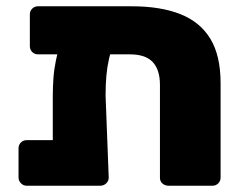

<svg xmlns="http://www.w3.org/2000/svg" viewBox="-20 -591 770 611"><path d="M101 -418Q90 -418 82.5 -425.5Q75 -433 75 -444V-545Q75 -556 82.5 -563.5Q90 -571 101 -571H399Q491 -571 554 -546Q617 -521 649.5 -467.5Q682 -414 682 -326V-26Q682 -15 674.5 -7.5Q667 0 656 0H516Q505 0 497 -7Q489 -14 489 -25V-321Q489 -369 466 -393.5Q443 -418 394 -418ZM240 -495H293Q326 -495 337.5 -483Q349 -471 343 -458Q333 -431 327 -404.5Q321 -378 318.5 -350Q316 -322 316 -286L326 -26Q326 -15 318 -7.5Q310 0 299 0H65Q54 0 46.5 -8Q39 -16 39 -26V-119Q39 -130 46.5 -137.5Q54 -145 65 -145H148V-286Q148 -314 150 -342Q152 -370 158 -399Q164 -428 175 -458Q181 -473 194.5 -484Q208 -495 240 -495Z"/></svg>

Font: Rubik ExtraBold
Style: Regular
Weight: 800
Designer: Hubert and Fischer
Foundry: Hubert and Fischer
Version: Version 2.300;gftools[0.9.30]